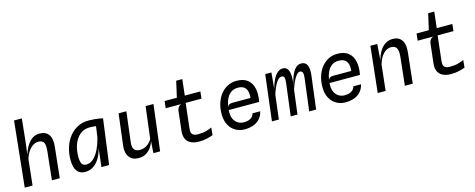

<svg xmlns="http://www.w3.org/2000/svg" viewBox="-35 -1488 5467 2208"><g transform="rotate(-15 2699.0 -383.5)"><path d="M60.5 0 141.5 -778H234L208 -524L181.5 -311L177 -311.5Q185.5 -358.5 203 -402.5Q220.5 -446.5 246.5 -481.2Q272.5 -516 306.2 -536.5Q340 -557 381.5 -557Q458.5 -557 492.5 -508.2Q526.5 -459.5 516.5 -367L477.5 0H384L419.5 -333Q427.5 -406 412.2 -438Q397 -470 344 -470Q315 -470 285.2 -452Q255.5 -434 229.8 -398Q204 -362 186.5 -307.5L153.5 0Z M973 0 996 -191.5 1038.5 -494.5 1056.5 -520 1136.5 -537 1065 0ZM781 6Q716 6 683.5 -38.5Q651 -83 651 -173.5Q651 -251.5 673.2 -320.8Q695.5 -390 737 -442.8Q778.5 -495.5 837 -525.8Q895.5 -556 967.5 -556Q1000 -556 1033.2 -553Q1066.5 -550 1094 -545.8Q1121.5 -541.5 1136.5 -537L1108.5 -460Q1101.5 -462.5 1082.8 -465.5Q1064 -468.5 1040.5 -471Q1017 -473.5 995.5 -475Q974 -476.5 961.5 -476.5Q892.5 -476.5 844.5 -437Q796.5 -397.5 771.8 -331.2Q747 -265 747 -184.5Q747 -124 762.8 -98.5Q778.5 -73 815 -73Q858 -73 895.8 -104.5Q933.5 -136 964.5 -196.5Q995.5 -257 1017.5 -344.5L1027 -311L1008.5 -260.5Q993 -177 961 -117.2Q929 -57.5 883.2 -25.8Q837.5 6 781 6Z M1414.5 11Q1342 11 1304.8 -38.2Q1267.5 -87.5 1278 -171L1324 -546H1416.5L1373 -190Q1368.5 -152 1375 -126.8Q1381.5 -101.5 1401 -88.8Q1420.5 -76 1454 -76Q1498.5 -76 1536.2 -100.2Q1574 -124.5 1599 -167.5L1645.5 -546H1739L1672 0H1592L1605 -189.5L1608.5 -164.5Q1596.5 -116.5 1571.5 -76.8Q1546.5 -37 1507.8 -13Q1469 11 1414.5 11Z M2132.5 7.5Q2096 7.5 2064.2 -1.8Q2032.5 -11 2009.5 -31.2Q1986.5 -51.5 1976 -84.2Q1965.5 -117 1970.5 -164L1996.5 -393.5Q1998 -406.5 2004 -421.5Q2010 -436.5 2022 -448.2Q2034 -460 2052 -462.5L2014.5 -524L2016.5 -541L2061 -737H2133.5L2108 -510.5L2102.5 -484.5L2066.5 -166Q2061 -114 2081.2 -95.5Q2101.5 -77 2144.5 -77Q2205 -77 2244.2 -88.8Q2283.5 -100.5 2311.5 -113L2302.5 -24Q2271 -12.5 2230.8 -2.5Q2190.5 7.5 2132.5 7.5ZM1862.5 -462.5 1871.5 -546H2297.5L2288.5 -462.5Z M2677 7.5Q2619.5 7.5 2571.5 -19.8Q2523.5 -47 2494.8 -100.2Q2466 -153.5 2466 -230.5Q2466 -300 2485 -359.2Q2504 -418.5 2539 -462.8Q2574 -507 2622.5 -531.8Q2671 -556.5 2729.5 -556.5Q2814.5 -556.5 2862 -516.5Q2909.5 -476.5 2923 -408.2Q2936.5 -340 2919.5 -254.5H2557.5Q2552 -191.5 2570.2 -151.5Q2588.5 -111.5 2620.5 -92.5Q2652.5 -73.5 2688.5 -73.5Q2739 -73.5 2770.5 -91.8Q2802 -110 2811.5 -147.5H2903.5Q2893 -100 2864 -65Q2835 -30 2788.2 -11.2Q2741.5 7.5 2677 7.5ZM2561.5 -287.5Q2568 -309.5 2582.5 -317Q2597 -324.5 2619 -324.5H2834.5Q2840 -371.5 2830.5 -405.5Q2821 -439.5 2794.5 -457.8Q2768 -476 2722 -476Q2676.5 -476 2642.8 -452.2Q2609 -428.5 2588.5 -386Q2568 -343.5 2561.5 -287.5Z M3003.5 0 3069.5 -545.5H3143L3119.5 -282L3112 -290Q3127.5 -373.5 3152 -433.2Q3176.5 -493 3209 -525Q3241.5 -557 3280 -557Q3318 -557 3337.2 -527.8Q3356.5 -498.5 3358.2 -442.2Q3360 -386 3345.5 -304.5L3346 -305.5L3307.5 0H3227L3275 -382.5Q3281 -429 3274 -449.5Q3267 -470 3242 -470Q3210 -470 3179 -421.8Q3148 -373.5 3121 -289L3086 0ZM3447 0 3495.5 -386Q3501 -429 3492.8 -449.5Q3484.5 -470 3461 -470Q3442.5 -470 3422.2 -448Q3402 -426 3382.2 -385.2Q3362.5 -344.5 3344 -289L3340.5 -285Q3354.5 -372.5 3376.5 -433.2Q3398.5 -494 3429.2 -525.5Q3460 -557 3499.5 -557Q3548.5 -557 3568.8 -516.2Q3589 -475.5 3578.5 -392L3529.5 0Z M3877 7.5Q3819.5 7.5 3771.5 -19.8Q3723.5 -47 3694.8 -100.2Q3666 -153.5 3666 -230.5Q3666 -300 3685 -359.2Q3704 -418.5 3739 -462.8Q3774 -507 3822.5 -531.8Q3871 -556.5 3929.5 -556.5Q4014.5 -556.5 4062 -516.5Q4109.5 -476.5 4123 -408.2Q4136.5 -340 4119.5 -254.5H3757.5Q3752 -191.5 3770.2 -151.5Q3788.5 -111.5 3820.5 -92.5Q3852.5 -73.5 3888.5 -73.5Q3939 -73.5 3970.5 -91.8Q4002 -110 4011.5 -147.5H4103.5Q4093 -100 4064 -65Q4035 -30 3988.2 -11.2Q3941.5 7.5 3877 7.5ZM3761.5 -287.5Q3768 -309.5 3782.5 -317Q3797 -324.5 3819 -324.5H4034.5Q4040 -371.5 4030.5 -405.5Q4021 -439.5 3994.5 -457.8Q3968 -476 3922 -476Q3876.5 -476 3842.8 -452.2Q3809 -428.5 3788.5 -386Q3768 -343.5 3761.5 -287.5Z M4263 0 4322 -546.5H4403.5L4384.5 -277L4379 -303Q4392.5 -382 4420.8 -438.8Q4449 -495.5 4491.2 -526.2Q4533.5 -557 4588 -557Q4659.5 -557 4694.5 -508.2Q4729.5 -459.5 4719.5 -367L4680 0H4586L4622 -333Q4630 -406 4611.8 -438Q4593.5 -470 4546 -470Q4514.5 -470 4485 -452Q4455.5 -434 4431.2 -398Q4407 -362 4390.5 -307.5L4357 0Z M5132.5 7.5Q5096 7.5 5064.2 -1.8Q5032.5 -11 5009.5 -31.2Q4986.5 -51.5 4976 -84.2Q4965.5 -117 4970.5 -164L4996.5 -393.5Q4998 -406.5 5004 -421.5Q5010 -436.5 5022 -448.2Q5034 -460 5052 -462.5L5014.5 -524L5016.5 -541L5061 -737H5133.5L5108 -510.5L5102.5 -484.5L5066.5 -166Q5061 -114 5081.2 -95.5Q5101.5 -77 5144.5 -77Q5205 -77 5244.2 -88.8Q5283.5 -100.5 5311.5 -113L5302.5 -24Q5271 -12.5 5230.8 -2.5Q5190.5 7.5 5132.5 7.5ZM4862.5 -462.5 4871.5 -546H5297.5L5288.5 -462.5Z"/></g></svg>

Font: Spline Sans Mono
Style: Italic
Weight: 400
Italic angle: -4°
Monospace: yes
Designer: Eben Sorkin, Mirko Velimirovic
Foundry: Sorkin Type
Version: Version 1.004